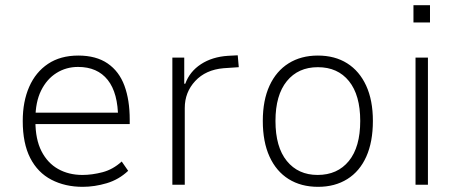

<svg xmlns="http://www.w3.org/2000/svg" viewBox="-20 -715 1773 743"><path d="M300 8Q232 8 179 -19.5Q126 -47 97 -103.5Q68 -160 68 -247Q68 -322 93 -379Q118 -436 166 -468Q214 -500 283 -500Q352 -500 396.5 -469.5Q441 -439 461.5 -383.5Q482 -328 482 -252V-235H100V-279H459L437 -256Q437 -355 397 -405.5Q357 -456 282 -456Q236 -456 198.5 -432.5Q161 -409 139 -364.5Q117 -320 117 -254V-246Q117 -176 140.5 -130Q164 -84 205 -61Q246 -38 299 -38Q336 -38 376.5 -48.5Q417 -59 451 -90L476 -54Q440 -20 393 -6Q346 8 300 8Z M647 0V-492H693V-391H697Q714 -438 757.5 -466.5Q801 -495 862 -499L900 -501L904 -455L845 -451Q776 -445 735.5 -401.5Q695 -358 695 -297V0Z M1211 8Q1145 8 1097 -22Q1049 -52 1023 -109Q997 -166 997 -247Q997 -327 1023 -383.5Q1049 -440 1097 -470Q1145 -500 1210 -500Q1276 -500 1323.5 -470Q1371 -440 1397 -383.5Q1423 -327 1423 -247Q1423 -166 1397.5 -109Q1372 -52 1324 -22Q1276 8 1211 8ZM1209 -38Q1286 -38 1330 -92Q1374 -146 1374 -247Q1374 -347 1330.5 -401Q1287 -455 1210 -455Q1134 -455 1090 -401Q1046 -347 1046 -247Q1046 -146 1090 -92Q1134 -38 1209 -38Z M1580 -628V-695H1644V-628ZM1588 0V-492H1636V0Z"/></svg>

Font: Nunito Sans 7pt SemiCondensed ExtraLight
Style: Regular
Weight: 250
Width: 4
Designer: Vernon Adams
Foundry: Vernon Adams
Version: Version 3.101;gftools[0.9.27]